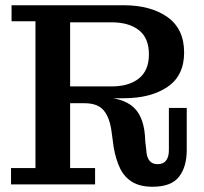

<svg xmlns="http://www.w3.org/2000/svg" viewBox="-20 -702 775 731"><path d="M22 0V-62H115V-621H24V-682H247V-62H342V0ZM561 9Q513 9 483 -9.5Q453 -28 437 -61.5Q421 -95 413 -140L405 -199Q398 -254 375 -281.5Q352 -309 302 -309H247V-332H358Q447 -332 489 -293Q531 -254 533 -165L537 -130Q538 -105 548.5 -91Q559 -77 580 -77Q602 -77 612.5 -91Q623 -105 623 -130V-291H691V-131Q691 -67 661.5 -29Q632 9 561 9ZM247 -309V-373H405Q471 -373 509 -403.5Q547 -434 547 -495Q547 -557 509 -587Q471 -617 405 -617H247V-682H451Q554 -682 617.5 -637Q681 -592 681 -502Q681 -414 617.5 -371Q554 -328 451 -328H365L344 -309Z"/></svg>

Font: Montagu Slab Medium
Style: Regular
Weight: 500
Version: Version 1.000